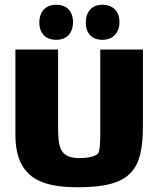

<svg xmlns="http://www.w3.org/2000/svg" viewBox="-20 -779 668 810"><path d="M288 -686C288 -731 262 -759 217 -759C173 -759 146 -730 146 -684C146 -638 173 -611 217 -611C262 -611 288 -640 288 -686ZM484 -686C484 -731 456 -759 412 -759C368 -759 342 -730 342 -684C342 -638 368 -611 412 -611C456 -611 484 -640 484 -686ZM403 -570V-219C403 -202 403 -144 394 -132C383 -118 347 -112 317 -112C232 -112 225 -156 225 -249V-570H45V-211C45 -24 160 11 309 11C537 11 583 -64 583 -251V-570Z"/></svg>

Font: FilmFarsi Display
Style: Regular
Weight: 400
Designer: Borna Izadpanah
Foundry: Borna Izadpanah
Version: Version 1.000;PS 001.000;hotconv 1.0.88;makeotf.lib2.5.64775